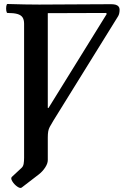

<svg xmlns="http://www.w3.org/2000/svg" viewBox="-20 -686 638 961"><path d="M39.6 199.2 88.4 153.8Q96.2 146.5 98.4 133.5Q100.6 120.6 100.6 104V-566.9Q100.6 -587.4 92.8 -599.1Q85 -610.8 66.9 -616Q48.8 -621.1 17.6 -621.1Q13.2 -621.1 11.5 -632.3Q9.8 -643.6 11.5 -654.8Q13.2 -666 17.6 -666Q110.4 -663.1 176.3 -663.1Q234.4 -663.1 356.4 -664.1Q477.5 -665 536.1 -665Q550.3 -665 559.6 -662.1Q568.8 -659.2 573.7 -653.1Q578.6 -647 578.6 -637.7Q578.6 -617.2 571.3 -605L249.5 -85.9L248 -83.5Q234.4 -61 229 -50.8Q223.6 -40.5 221.4 -28.8Q219.2 -17.1 219.2 2.9V115.2Q219.2 132.3 206.1 152.3Q192.9 172.4 174.8 186.5L88.4 252.9Q81.1 258.3 65.9 247.6Q50.8 236.8 41.5 221.4Q32.2 206.1 39.6 199.2ZM514.6 -616.7 510.7 -621.1 219.2 -620.1V-146L222.7 -145.5Z"/></svg>

Font: Junicode Two Beta VF
Style: Regular
Weight: 400
Designer: Peter S. Baker
Foundry: Briery Creek Software
Version: Version 1.031 beta; ttfautohint (v1.8.1.43-b0c9)